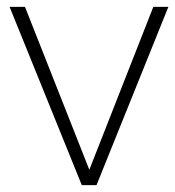

<svg xmlns="http://www.w3.org/2000/svg" viewBox="-20 -541 512 561"><path d="M8 -521H53L241 -45L428 -521H472L262 0H219Z"/></svg>

Font: Argentum Sans ExtraLight
Style: Regular
Weight: 275
Designer: Julieta Ulanovsky (Modified by Cristiano Sobral)
Foundry: Julieta Ulanovsky
Version: Version 1.000; ttfautohint (v1.5.65-e2d9)